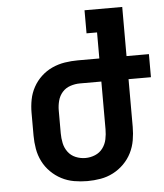

<svg xmlns="http://www.w3.org/2000/svg" viewBox="-53 -782 717 837"><g transform="rotate(-5 305.5 -363.5)"><path d="M296 8Q267 8 238 3Q209 -2 183 -15.5Q157 -29 136 -50Q115 -71 102 -97Q89 -123 84 -152Q79 -181 79 -210V-310Q79 -339 84.5 -367.5Q90 -396 104 -421.5Q118 -447 139.5 -467Q161 -487 187.5 -499Q214 -511 242.5 -515.5Q271 -520 300 -520H394V-634H348V-735H513V-520H611V-419H513V-210Q513 -181 508 -152Q503 -123 490 -97Q477 -71 456 -50Q435 -29 409 -15.5Q383 -2 354 3Q325 8 296 8ZM296 -93Q318 -93 338.5 -101.5Q359 -110 372 -127.5Q385 -145 389.5 -166.5Q394 -188 394 -210V-419H300Q279 -419 258 -412Q237 -405 223 -389Q209 -373 203.5 -352Q198 -331 198 -310V-210Q198 -188 202.5 -166.5Q207 -145 220 -127.5Q233 -110 253.5 -101.5Q274 -93 296 -93Z"/></g></svg>

Font: Iosevka HT Extended
Style: Bold
Weight: 700
Width: 7
Monospace: yes
Designer: Belleve Invis
Foundry: Belleve Invis
Version: Version 32.3.0; ttfautohint (v1.8.4)